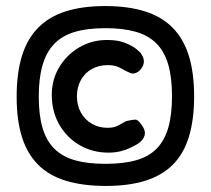

<svg xmlns="http://www.w3.org/2000/svg" viewBox="-20 -716 696 634"><path d="M330 -102Q254 -102 198 -119Q142 -136 106 -172Q70 -208 52.5 -263.5Q35 -319 35 -396Q35 -475 52.5 -531.5Q70 -588 106 -624.5Q142 -661 197 -678.5Q252 -696 327 -696Q403 -696 458.5 -678.5Q514 -661 550 -624.5Q586 -588 603.5 -532Q621 -476 621 -398Q621 -320 603.5 -263.5Q586 -207 550 -171.5Q514 -136 459 -119Q404 -102 330 -102ZM338 -212Q285 -212 242.5 -237Q200 -262 175.5 -305Q151 -348 151 -403Q151 -453 175.5 -494Q200 -535 241.5 -559.5Q283 -584 334 -584Q369 -584 393 -574.5Q417 -565 431 -553.5Q445 -542 447 -537Q456 -524 455 -510.5Q454 -497 441 -483Q433 -476 425 -474Q417 -472 410 -475Q403 -478 395 -482Q393 -483 376.5 -492Q360 -501 336 -501Q306 -501 283 -488Q260 -475 247 -451.5Q234 -428 234 -398Q234 -368 247 -344.5Q260 -321 283 -307.5Q306 -294 335 -294Q355 -294 367 -300Q379 -306 388 -311.5Q397 -317 406 -318Q420 -321 427.5 -321Q435 -321 446 -306Q462 -285 457.5 -269Q453 -253 435 -241Q425 -235 410.5 -228Q396 -221 378 -216.5Q360 -212 338 -212ZM328 -175Q388 -175 430 -187Q472 -199 498 -226Q524 -253 536 -295.5Q548 -338 548 -399Q548 -460 535.5 -503Q523 -546 496.5 -572.5Q470 -599 428.5 -611Q387 -623 328 -623Q268 -623 226.5 -610.5Q185 -598 159 -571Q133 -544 120.5 -501Q108 -458 108 -397Q108 -336 120.5 -293.5Q133 -251 160 -224.5Q187 -198 228.5 -186.5Q270 -175 328 -175Z"/></svg>

Font: Fredoka Light Medium
Style: Regular
Weight: 500
Version: Version 2.001